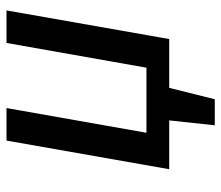

<svg xmlns="http://www.w3.org/2000/svg" viewBox="-65 -475 680 590"><g transform="rotate(-90 275.0 -180.0)"><path d="M185 140 200 0H50L138 -500H238L162 -70H362L438 -500H538L450 0H300L265 140Z"/></g></svg>

Font: Scada
Style: Italic
Weight: 400
Italic angle: -10°
Designer: Jovanny Lemonad
Foundry: Jovanny Lemonad
Version: Version 4.100;PS 004.100;hotconv 1.0.88;makeotf.lib2.5.64775